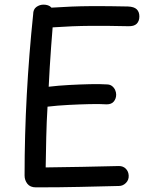

<svg xmlns="http://www.w3.org/2000/svg" viewBox="-20 -799 673 828"><path d="M135 9Q110 9 98 -6.5Q86 -22 86 -42Q86 -216 95.5 -390.5Q105 -565 123 -737Q123 -759 137 -769Q151 -779 168 -779Q178 -779 187 -776Q196 -773 202 -766Q291 -772 369 -772.5Q447 -773 532 -771Q558 -770 569.5 -759Q581 -748 581 -728Q581 -708 569.5 -696.5Q558 -685 532 -686Q448 -688 370.5 -687.5Q293 -687 207 -681Q204 -642 200.5 -597.5Q197 -553 194.5 -508.5Q192 -464 190 -425Q232 -430 278.5 -432.5Q325 -435 368 -436Q411 -437 440 -435Q454 -435 463 -428Q472 -421 476.5 -411Q481 -401 481 -391Q481 -374 471 -361.5Q461 -349 440 -349Q411 -351 367 -350Q323 -349 275 -346.5Q227 -344 185 -339Q181 -275 179.5 -208.5Q178 -142 177 -77Q257 -78 336 -79.5Q415 -81 493 -83Q511 -83 522.5 -71.5Q534 -60 535 -42Q536 -23 523 -10Q510 3 493 3Q411 5 324.5 7Q238 9 135 9Z"/></svg>

Font: Playpen Sans
Style: Regular
Weight: 400
Designer: Laura Meseguer, Veronika Burian, José Scaglione, Kostas Bartsokas, Vera Evstafieva, Tom Grace, Yorlmar Campos
Foundry: TypeTogether
Version: Version 2.000